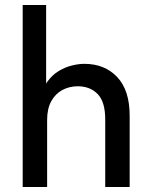

<svg xmlns="http://www.w3.org/2000/svg" viewBox="-20 -750 605 770"><path d="M71 0V-730H165V-352H139Q150 -395 170 -422.5Q190 -450 216 -465.5Q242 -481 269 -487.5Q296 -494 318 -494Q400 -494 450 -441Q500 -388 500 -286V0H402V-271Q402 -342 371.5 -373Q341 -404 292 -404Q258 -404 230 -389Q202 -374 185.5 -344Q169 -314 169 -269V0Z"/></svg>

Font: SUSE Thin Medium
Style: Regular
Weight: 500
Version: Version 1.000